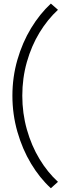

<svg xmlns="http://www.w3.org/2000/svg" viewBox="-20 -854 350 1043"><path d="M47.4 -334Q47.4 -435.1 74.5 -529.1Q101.6 -623 148.7 -700.7Q195.8 -778.3 256.3 -834.5L294.9 -800.8Q238.3 -748.5 194.6 -676.8Q150.9 -605 126 -517.3Q101.1 -429.7 101.1 -334Q101.1 -238.8 126 -150.6Q150.9 -62.5 194.6 9.8Q238.3 82 294.9 133.8L256.3 168.5Q195.8 113.3 148.7 34.9Q101.6 -43.5 74.5 -138.2Q47.4 -232.9 47.4 -334Z"/></svg>

Font: Reddit Sans Light
Style: Regular
Weight: 300
Designer: Stephen Hutchings
Foundry: Reddit
Version: Version 1.013